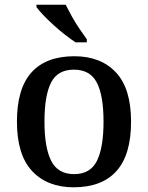

<svg xmlns="http://www.w3.org/2000/svg" viewBox="-20 -786 629 816"><path d="M293 10Q181 10 116.5 -59Q52 -128 52 -269Q52 -410 114 -478.5Q176 -547 296 -547Q408 -547 472.5 -478.5Q537 -410 537 -269Q537 -128 475 -59Q413 10 293 10ZM295 -46Q364 -46 392 -102.5Q420 -159 420 -269Q420 -380 391.5 -435Q363 -490 294 -490Q225 -490 197 -435Q169 -380 169 -269Q169 -159 197.5 -102.5Q226 -46 295 -46ZM301 -606Q280 -620 255 -639.5Q230 -659 206 -681Q182 -703 163 -723Q144 -743 135 -756V-766H259Q270 -744 285 -717Q300 -690 317.5 -664Q335 -638 349 -619V-606Z"/></svg>

Font: Noto Naskh Arabic Medium
Style: Regular
Weight: 500
Designer: Monotype Design Team, David Williams, Mohamad Dakak and Nizar Qandah
Foundry: Monotype Imaging Inc.
Version: Version 2.016